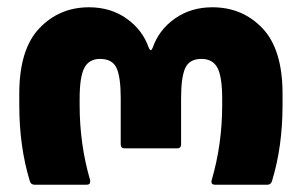

<svg xmlns="http://www.w3.org/2000/svg" viewBox="-20 -508 830 528"><path d="M395 -370Q397 -370 400 -377Q417 -426 461 -457Q505 -488 564 -488Q647 -488 702 -430Q757 -372 757 -250V-219Q757 -105 728 -10Q725 0 715 0H572Q559 0 562 -12Q591 -111 591 -219V-236Q591 -297 578 -321.5Q565 -346 534 -346Q501 -346 489.5 -321Q478 -296 478 -238V-111Q478 -100 467 -100H323Q312 -100 312 -111V-238Q312 -296 300.5 -321Q289 -346 255 -346Q225 -346 212 -321.5Q199 -297 199 -236V-219Q199 -111 228 -12V-8Q228 0 218 0H75Q65 0 62 -10Q33 -105 33 -219V-250Q33 -372 88 -430Q143 -488 225 -488Q284 -488 328 -457Q372 -426 389 -377Q392 -370 395 -370Z"/></svg>

Font: Barlow GEO ExtraBold
Style: Regular
Weight: 800
Designer: Jeremy Tribby
Foundry: Tribby Type
Version: Version 1.408